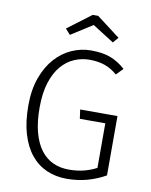

<svg xmlns="http://www.w3.org/2000/svg" viewBox="-96 -958 818 1039"><g transform="rotate(10 312.5 -438.0)"><path d="M507 -591Q475 -619 438.5 -632Q402 -645 354 -645Q311 -645 271 -628Q231 -611 200 -575Q169 -539 150.5 -481.5Q132 -424 132 -343Q132 -265 147.5 -207.5Q163 -150 191 -113Q219 -76 258 -58Q297 -40 345 -40Q391 -40 428 -49.5Q465 -59 497 -76V-321H357L350 -371H555V-45Q510 -19 456.5 -4Q403 11 342 11Q282 11 232 -11Q182 -33 146 -77Q110 -121 90 -187.5Q70 -254 70 -343Q70 -431 94 -497Q118 -563 157.5 -607Q197 -651 248 -673.5Q299 -696 353 -696Q419 -696 462 -679Q505 -662 543 -628ZM225 -759 198 -789 328 -887H358L487 -789L461 -759L343 -834Z"/></g></svg>

Font: Jldddboxgfspflltxgxzjzlszac
Style: Regular
Weight: 300
Designer: Carrois Corporate & Edenspiekermann
Foundry: Carrois Corporate GbR & Edenspiekermann AG
Version: Version 2.001